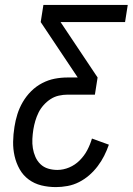

<svg xmlns="http://www.w3.org/2000/svg" viewBox="-20 -755 541 783"><path d="M208 8Q177 8 148.5 1Q120 -6 97 -23Q74 -40 60 -65Q46 -90 39.5 -118.5Q33 -147 33.5 -177Q34 -207 39 -238Q43 -264 51 -289.5Q59 -315 73 -339Q87 -363 107 -383Q127 -403 152 -416Q177 -429 203 -434Q229 -439 255 -439H297L146 -665L157 -735H501L490 -665H227L378 -439L367 -369H255Q238 -369 220 -365Q202 -361 186.5 -351Q171 -341 158 -326.5Q145 -312 137 -295.5Q129 -279 124 -262Q119 -245 116 -227Q113 -208 112 -188.5Q111 -169 114 -150.5Q117 -132 124.5 -115Q132 -98 145 -85.5Q158 -73 176 -67.5Q194 -62 214 -62Q238 -62 262 -72Q286 -82 305 -101Q324 -120 336 -143Q348 -166 355 -190L424 -165Q416 -142 405 -120Q394 -98 378.5 -77.5Q363 -57 344 -40.5Q325 -24 302.5 -12.5Q280 -1 255.5 3.5Q231 8 208 8Z"/></svg>

Font: Iosevka
Style: Italic
Weight: 400
Italic angle: -9°
Monospace: yes
Designer: Belleve Invis
Foundry: Belleve Invis
Version: Version 32.5.0; ttfautohint (v1.8.4)